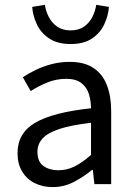

<svg xmlns="http://www.w3.org/2000/svg" viewBox="-20 -750 544 782"><path d="M194.3 12Q153.6 12 121.2 -4.3Q88.8 -20.5 70.1 -51.5Q51.4 -82.4 51.4 -126.2Q51.4 -208 123.4 -250.2Q195.4 -292.3 350.7 -309Q350.5 -339.5 342 -367Q333.5 -394.6 311.5 -411.7Q289.4 -428.9 249.9 -428.9Q208.1 -428.9 171.1 -413.4Q134 -397.9 104.9 -379L73 -435.4Q95.3 -450.4 125 -464.9Q154.7 -479.4 189.9 -488.7Q225.1 -498 264.1 -498Q323.2 -498 360.4 -473.3Q397.6 -448.6 415.2 -403.6Q432.8 -358.6 432.8 -297.7V0H364.5L358.1 -57.9H354.8Q319.7 -29.1 279.8 -8.5Q239.9 12 194.3 12ZM217.2 -56.5Q252.6 -56.5 284.1 -72.3Q315.6 -88.1 350.7 -118.9V-249.9Q269 -240.4 221.3 -224.5Q173.6 -208.6 153 -185.6Q132.5 -162.7 132.5 -131.5Q132.5 -91.2 157.3 -73.8Q182.1 -56.5 217.2 -56.5ZM267.4 -570.7Q214.4 -570.7 180.7 -593.1Q146.9 -615.5 130.4 -650.3Q114 -685 111.1 -721.9L162.8 -730.3Q166.4 -704.6 178.8 -680.7Q191.1 -656.8 213.1 -641.5Q235.1 -626.2 267.4 -626.2Q300.2 -626.2 322.1 -641.5Q344 -656.8 356.1 -680.7Q368.3 -704.6 371.9 -730.3L423.7 -721.9Q420.8 -685 404.3 -650.3Q387.8 -615.5 354.6 -593.1Q321.3 -570.7 267.4 -570.7Z"/></svg>

Font: Source Sans 3 Variable
Style: Regular
Weight: 200
Designer: Paul D. Hunt
Foundry: Adobe Systems Incorporated
Version: Version 3.026